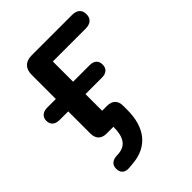

<svg xmlns="http://www.w3.org/2000/svg" viewBox="-198 -586 865 865"><g transform="rotate(-45 234.5 -153.5)"><path d="M114 181 136 179C238 171 290 101 290 -9V-36C290 -68 273 -87 237 -87H207V-193H312C340 -193 356 -207 356 -233C356 -258 340 -272 312 -272H207V-401H416C447 -401 465 -416 465 -445C465 -473 447 -488 416 -488H159C119 -488 97 -466 97 -426V-272H42C14 -272 -3 -257 -3 -233C-3 -207 14 -193 42 -193H97V-52C97 -19 115 0 148 0H192C192 66 170 98 123 102L108 103C79 105 65 121 67 147C69 173 87 184 114 181Z"/></g></svg>

Font: SN Pro Medium
Style: Regular
Weight: 500
Designer: Tobias Whetton
Foundry: Supernotes
Version: Version 1.003;Glyphs 3.3 (3324)